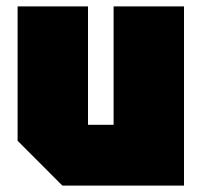

<svg xmlns="http://www.w3.org/2000/svg" viewBox="-20 -580 630 600"><path d="M555 -560V0H175L35 -140V-560H255V-190H335V-560Z"/></svg>

Font: Tektur SemiCondensed Black
Style: Regular
Weight: 900
Width: 4
Designer: Adam Jagosz
Foundry: Adam Jagosz
Version: Version 1.005;gftools[0.9.30]